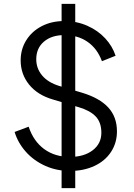

<svg xmlns="http://www.w3.org/2000/svg" viewBox="-20 -865 686 985"><path d="M55 -188 127 -215Q152 -140 207 -100Q262 -60 339 -60Q411 -60 455.5 -94Q500 -128 500 -184Q500 -237 471 -267.5Q442 -298 384 -315L250 -355Q172 -378 129 -431.5Q86 -485 86 -555Q86 -613 115 -659Q144 -705 194.5 -731Q245 -757 309 -757Q373 -757 427.5 -733Q482 -709 519.5 -668.5Q557 -628 573 -579L503 -551Q479 -616 429 -650.5Q379 -685 310 -685Q245 -685 205.5 -651.5Q166 -618 166 -561Q166 -514 196 -478Q226 -442 284 -424L402 -389Q491 -362 535.5 -313.5Q580 -265 580 -191Q580 -132 549.5 -85.5Q519 -39 464 -13.5Q409 12 339 12Q270 12 211.5 -14.5Q153 -41 112.5 -86.5Q72 -132 55 -188ZM296 -845H366V100H296Z"/></svg>

Font: Trafiko Sans Variable
Style: Regular
Weight: 400
Designer: Gumpita Rahayu / Trafiko
Foundry: Tokotype / Trafiko
Version: Version 0.001;FEAKit 1.0